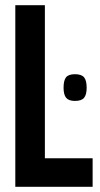

<svg xmlns="http://www.w3.org/2000/svg" viewBox="-20 -720 387 740"><path d="M39 0V-700H153V-110H337V0ZM225 -382Q225 -410 234.5 -422Q244 -434 269 -434Q294 -434 304 -422Q314 -410 314 -382Q314 -355 304 -343Q294 -331 269 -331Q245 -331 235 -343Q225 -355 225 -382Z"/></svg>

Font: Georama Condensed SemiBold
Style: Regular
Weight: 600
Width: 3
Designer: Jean-Baptiste Levee
Foundry: Production Type
Version: Version 1.000